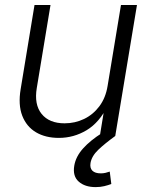

<svg xmlns="http://www.w3.org/2000/svg" viewBox="-20 -556 613 785"><path d="M220.7 7.8Q166 7.8 127.2 -15.1Q88.4 -38.1 71 -82.8Q53.7 -127.4 64.5 -191.9L121.1 -535.6H186.5L130.4 -196.3Q119.1 -128.9 150.1 -90.3Q181.2 -51.8 244.1 -51.8Q286.6 -51.8 323.7 -69.6Q360.8 -87.4 386.5 -121.8Q412.1 -156.2 419.9 -204.6L474.6 -535.6H540L451.2 0H388.2L408.7 -125.5H421.4Q386.7 -55.2 334.2 -23.7Q281.7 7.8 220.7 7.8ZM371.1 209Q327.1 209 301.8 186.5Q276.4 164.1 283.7 121.1Q290 84 319.6 51Q349.1 18.1 397.9 -12.7L451.2 0Q408.7 30.8 381.8 56.4Q355 82 350.1 110.4Q346.7 131.3 357.9 142.1Q369.1 152.8 392.1 152.8Q402.3 152.8 411.6 150.6Q420.9 148.4 428.7 145.5L435.1 196.3Q422.4 201.2 406.2 205.1Q390.1 209 371.1 209Z"/></svg>

Font: Inter 20pt Light
Style: Italic
Weight: 300
Italic angle: -9.3988°
Version: Version 4.001;git-66647c0bb